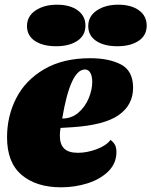

<svg xmlns="http://www.w3.org/2000/svg" viewBox="-20 -778 645 818"><path d="M547 -404Q547 -331 486 -288Q425 -245 288 -236Q280 -235 238 -233Q235 -218 235 -200Q235 -163 253.5 -145Q272 -127 312 -127Q350 -127 391 -142Q432 -157 451 -182Q465 -171 470.5 -159.5Q476 -148 476 -130Q476 -82 441.5 -48Q407 -14 353 3Q299 20 240 20Q135 20 72.5 -32.5Q10 -85 10 -193Q10 -283 49 -359.5Q88 -436 168 -483Q248 -530 364 -530Q445 -530 496 -503Q547 -476 547 -404ZM245 -273Q285 -273 314 -298Q343 -323 358 -359.5Q373 -396 373 -429Q373 -453 365 -467.5Q357 -482 342 -482Q280 -482 245 -273ZM344 -669Q344 -627 309.5 -604Q275 -581 219 -581Q163 -581 129 -603.5Q95 -626 95 -667Q95 -709 131.5 -733.5Q168 -758 223 -758Q278 -758 311 -734Q344 -710 344 -669ZM605 -669Q605 -627 570.5 -604Q536 -581 480 -581Q424 -581 390 -603.5Q356 -626 356 -667Q356 -709 392.5 -733.5Q429 -758 484 -758Q539 -758 572 -734Q605 -710 605 -669Z"/></svg>

Font: Sansita Black Italic
Style: Regular
Weight: 900
Italic angle: -11°
Designer: Pablo Cosgaya
Foundry: Omnibus-Type
Version: Version 1.006